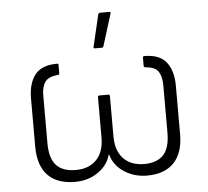

<svg xmlns="http://www.w3.org/2000/svg" viewBox="-51 -749 882 816"><g transform="rotate(-5 390.0 -341.5)"><path d="M237 12Q161 12 121 -29.5Q81 -71 81 -152V-358Q81 -421 109.5 -458Q138 -495 204 -495Q210 -495 210 -489V-454Q210 -448 204 -447Q163 -444 148.5 -423Q134 -402 134 -365V-162Q134 -97 161.5 -67.5Q189 -38 245 -38Q300 -38 332.5 -71Q365 -104 365 -167V-338Q365 -345 372 -345H409Q416 -345 416 -338V-167Q416 -104 448.5 -71Q481 -38 536 -38Q591 -38 618.5 -67.5Q646 -97 646 -162V-365Q646 -402 632 -423Q618 -444 577 -447Q570 -448 570 -454V-489Q570 -495 577 -495Q642 -495 670.5 -458Q699 -421 699 -358V-152Q699 -71 659 -29.5Q619 12 544 12Q490 12 447 -16Q404 -44 391 -91H389Q378 -47 336 -17.5Q294 12 237 12ZM370 -546Q363 -546 365 -553L397 -689Q399 -695 405 -695H445Q452 -695 449 -687L407 -552Q405 -546 400 -546Z"/></g></svg>

Font: Sofia Sans Light
Style: Regular
Weight: 300
Designer: Botio Nikoltchev, Ani Petrova
Foundry: lettersoup
Version: Version 4.100; ttfautohint (v1.8.3)